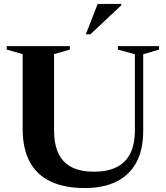

<svg xmlns="http://www.w3.org/2000/svg" viewBox="-20 -938 838 970"><path d="M661.5 -282V-664L575.5 -687.5V-705H783.5V-687.5L703.5 -664V-277Q703.5 -181 668.5 -116.8Q633.5 -52.5 567.5 -20.2Q501.5 12 408.5 12Q306 12 236 -21Q166 -54 130.2 -120.5Q94.5 -187 94.5 -287V-664.5L14 -687.5V-705H333V-687.5L253 -664.5V-281.5Q253 -209 275.5 -162.2Q298 -115.5 343 -93Q388 -70.5 455.5 -70.5Q521.5 -70.5 567.5 -92.8Q613.5 -115 637.5 -161.5Q661.5 -208 661.5 -282ZM413.5 -764.5 473.5 -918H593V-911.5L436.5 -764.5Z"/></svg>

Font: Newsreader 60pt SemiBold
Style: Regular
Weight: 600
Designer: Hugues Gentile
Foundry: Production Type
Version: Version 1.003